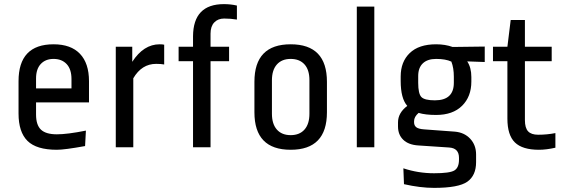

<svg xmlns="http://www.w3.org/2000/svg" viewBox="-20 -715 2741 932"><path d="M70 -164V-321Q70 -500 240 -500Q324 -500 368 -454Q412 -408 412 -321V-218H155V-159Q155 -108 179 -85.5Q203 -63 256 -63Q307 -63 397 -81L393 -6Q294 12 256 12Q157 12 113.5 -31Q70 -74 70 -164ZM155 -334V-286H327V-331Q327 -379 303.5 -404Q280 -429 240 -429Q201 -429 178 -404.5Q155 -380 155 -334Z M627 0H542V-488H622V-415Q677 -500 755 -500Q769 -500 777 -498V-402Q762 -405 738 -405Q668 -405 627 -335Z M917 -539Q918 -695 1067 -695Q1100 -695 1130 -688V-620Q1100 -625 1068 -625Q1038 -625 1020 -606Q1002 -587 1002 -552V-488H1092V-418H1002V0H917V-418H847V-488H917Z M1482 -163V-326Q1482 -376 1458 -402.5Q1434 -429 1391 -429Q1348 -429 1324 -402Q1300 -375 1300 -325V-163Q1300 -113 1324 -86Q1348 -59 1391 -59Q1434 -59 1458 -86Q1482 -113 1482 -163ZM1567 -318V-170Q1567 12 1391 12Q1215 12 1215 -170V-318Q1215 -500 1391 -500Q1567 -500 1567 -318Z M1797 0H1712V-683H1797Z M1941 179 1938 102Q2010 126 2087 126Q2163 126 2185.5 112.5Q2208 99 2208 60V51Q2208 4 2160 1L2010 -9Q1963 -12 1937.5 -36.5Q1912 -61 1912 -101V-121Q1912 -167 1957 -201Q1925 -237 1925 -322V-344Q1925 -415 1969 -457.5Q2013 -500 2097 -500Q2141 -500 2177 -487L2333 -489V-414L2248 -417Q2268 -387 2268 -341V-319Q2268 -246 2223 -201.5Q2178 -157 2097 -157Q2045 -157 2012 -167Q1990 -148 1990 -127V-121Q1990 -106 2000.5 -97.5Q2011 -89 2039 -87L2188 -76Q2234 -72 2262.5 -41.5Q2291 -11 2291 35V72Q2291 137 2248.5 167Q2206 197 2087 197Q2020 197 1941 179ZM2010 -346V-313Q2010 -260 2025.5 -244Q2041 -228 2091 -228Q2183 -228 2183 -313V-343Q2183 -385 2171 -416Q2143 -429 2097 -429Q2055 -429 2032.5 -407.5Q2010 -386 2010 -346Z M2443 -139V-418H2373V-488H2443L2459 -618H2528V-488H2658V-418H2528V-132Q2528 -94 2543.5 -77.5Q2559 -61 2592 -61Q2636 -61 2676 -69V2Q2632 12 2596 12Q2516 12 2479.5 -23.5Q2443 -59 2443 -139Z"/></svg>

Font: RopaSansRegular
Style: Regular
Weight: 400
Designer: Botio Nikoltchev
Foundry: Botjo Nikoltchev
Version: Version 1.002